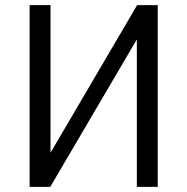

<svg xmlns="http://www.w3.org/2000/svg" viewBox="-20 -725 727 745"><path d="M95 0V-705H176V-122H170L512 -705H592V0H511V-584H518L175 0Z"/></svg>

Font: Nunito Sans 7pt Condensed
Style: Regular
Weight: 400
Width: 3
Designer: Vernon Adams
Foundry: Vernon Adams
Version: Version 3.101;gftools[0.9.27]